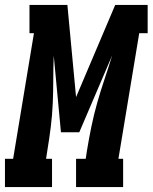

<svg xmlns="http://www.w3.org/2000/svg" viewBox="-53 -755 616 775"><path d="M-33 0V-114H0L84 -621H66V-735H219L254 -363L412 -735H543V-621H509L425 -114H444V0H254V-114H293L298 -147Q306 -196 316 -244.5Q326 -293 339.5 -340.5Q353 -388 369 -435.5Q385 -483 400 -532L267 -221H193L164 -530Q162 -482 162 -434.5Q162 -387 160 -339Q158 -291 152 -243Q146 -195 138 -147L133 -114H157V0Z"/></svg>

Font: Iosevka Slab Heavy
Style: Italic
Weight: 900
Italic angle: -9°
Monospace: yes
Designer: Belleve Invis
Foundry: Belleve Invis
Version: Version 11.1.0; ttfautohint (v1.8.3)